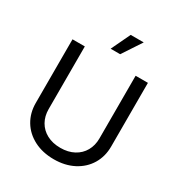

<svg xmlns="http://www.w3.org/2000/svg" viewBox="-216 -1091 1176 1253"><g transform="rotate(30 372.0 -465.0)"><path d="M87.9 -247.6V-727.5H180.7V-254.9Q180.7 -202.6 203.9 -161.6Q227.1 -120.6 270.5 -97.4Q314 -74.2 372.6 -74.2Q430.7 -74.2 473.9 -97.4Q517.1 -120.6 540.3 -161.6Q563.5 -202.6 563.5 -254.9V-727.5H656.2V-247.6Q656.2 -172.9 620.8 -114Q585.4 -55.2 521 -21.7Q456.5 11.7 372.6 11.7Q288.1 11.7 223.4 -21.7Q158.7 -55.2 123.3 -114Q87.9 -172.9 87.9 -247.6ZM402.3 -942.4H500.5L405.8 -798.8H334Z"/></g></svg>

Font: Inter RS Variable
Style: Regular
Weight: 400
Designer: Rasmus Andersson (customised by Maria Ramos and Noel Pretorius)
Foundry: rsms
Version: Version 3.001;Glyphs 3.2.3 (3260)